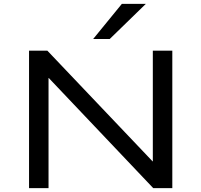

<svg xmlns="http://www.w3.org/2000/svg" viewBox="-20 -965 1033 985"><path d="M129 0V-705H223L763 -137H764V-705H864V0H766L230 -565H229V0ZM458 -765 605 -945H728L543 -765Z"/></svg>

Font: Nunito Sans 7pt Expanded
Style: Regular
Weight: 400
Width: 7
Designer: Vernon Adams
Foundry: Vernon Adams
Version: Version 3.101;gftools[0.9.27]